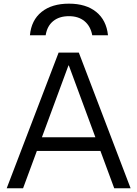

<svg xmlns="http://www.w3.org/2000/svg" viewBox="-20 -1013 739 1033"><path d="M351 -993.3Q442.7 -993.3 497.5 -949Q552.4 -904.7 561 -823.3H476.3Q467 -872.6 434.5 -899.3Q402 -926 351 -926Q298.7 -926 266 -899.3Q233.4 -872.6 225.7 -823.3H141Q148.6 -904.7 203.8 -949Q259 -993.3 351 -993.3ZM16 0 295.3 -730H404.1L682.7 0H594.6L350.3 -660.9H348.3L104.1 0ZM144.7 -201V-274.4H554.7V-201Z"/></svg>

Font: M PLUS 2 Thin
Style: Regular
Weight: 100
Designer: Coji Morishita
Foundry: UNDERFOREST DESIGN
Version: Version 1.001